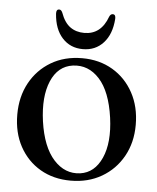

<svg xmlns="http://www.w3.org/2000/svg" viewBox="-48 -658 580 708"><g transform="rotate(5 242.0 -303.5)"><path d="M243.5 -444Q307 -444 356 -415Q405 -386 433 -334.5Q461 -283 461 -216Q461 -150.5 432.5 -99.5Q404 -48.5 354 -19.5Q304 9.5 239.5 9.5Q175.5 9.5 126.8 -19Q78 -47.5 50.2 -98.5Q22.5 -149.5 22.5 -216.5Q22.5 -282.5 50.5 -333.8Q78.5 -385 128.2 -414.5Q178 -444 243.5 -444ZM272.5 -20.5Q325.5 -28 351.2 -85.5Q377 -143 364.5 -234.5Q351 -330.5 309.5 -376Q268 -421.5 211 -414Q156 -406.5 131.2 -348.2Q106.5 -290 119 -199.5Q132.5 -105.5 174.5 -59.2Q216.5 -13 272.5 -20.5ZM242 -537.5Q304 -537.5 328.5 -605Q333 -615.5 341 -615.5Q352.5 -615.5 351.5 -599Q347.5 -542 318 -509.8Q288.5 -477.5 242 -477.5Q195.5 -477.5 166 -509.8Q136.5 -542 132.5 -599Q131.5 -615.5 143 -615.5Q150.5 -615.5 155 -605Q168 -569 189.8 -553.2Q211.5 -537.5 242 -537.5Z"/></g></svg>

Font: Fraunces 144pt S050
Style: Regular
Weight: 400
Version: Version 1.000; ttfautohint (v1.8.3)